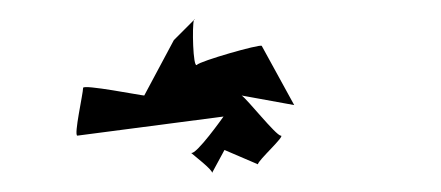

<svg xmlns="http://www.w3.org/2000/svg" viewBox="-20 -792 462 201"><path d="M61 -650 214 -670C214 -670 185 -629 180 -632C182 -630 203 -614 202 -611L215 -635L250 -620C250 -624 279 -650 274 -650C269 -650 239 -688 233 -692L288 -682L254 -744C252 -746 189 -728 186 -724C182 -721 181 -765 183 -771L162 -750L131 -692C128 -692 67 -704 67 -700C67 -694 57 -650 61 -650ZM183 -771C183 -772 184 -772 184 -772C184 -772 183 -771 183 -771Z"/></svg>

Font: Ampere
Style: SCSuExt
Weight: 400
Version: Version 1